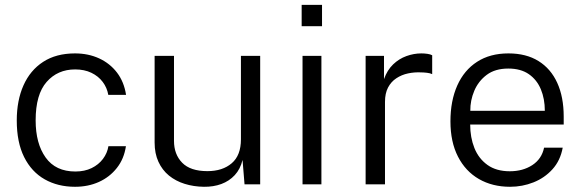

<svg xmlns="http://www.w3.org/2000/svg" viewBox="-20 -742 2342 773"><path d="M282 -527Q335.5 -527 379 -507Q422.5 -487 451 -449.8Q479.5 -412.5 487.5 -360H416Q411 -389 393.5 -412.2Q376 -435.5 347.8 -449Q319.5 -462.5 282.5 -462.5Q212 -462.5 167.8 -412.2Q123.5 -362 123.5 -257.5Q123.5 -164 163.8 -107.8Q204 -51.5 283.5 -51.5Q320.5 -51.5 348.8 -65.2Q377 -79 394.5 -102.2Q412 -125.5 416.5 -153.5H487Q479.5 -102.5 450.5 -65.8Q421.5 -29 378.2 -9.5Q335 10 282 10Q213 10 160 -20Q107 -50 77.2 -109.5Q47.5 -169 47.5 -257Q47.5 -337.5 74.5 -398.2Q101.5 -459 153.8 -493Q206 -527 282 -527Z M801 10Q759.5 9.5 723.5 -1.8Q687.5 -13 660.2 -35.2Q633 -57.5 617.8 -90.8Q602.5 -124 602.5 -168V-517H680.5V-175Q680.5 -120.5 713.5 -86.8Q746.5 -53 815 -53Q876 -53 913 -84.8Q950 -116.5 950 -181V-517H1027.5V0H964.5L956.5 -98Q947.5 -61 925.2 -37Q903 -13 871.2 -1.2Q839.5 10.5 801 10Z M1274 -517V0H1198V-517ZM1276.5 -722.5V-636.5H1194.5V-722.5Z M1452 0V-517H1526V-423.5Q1539 -460 1562.8 -482.8Q1586.5 -505.5 1616.2 -516.2Q1646 -527 1676.5 -527Q1689 -527 1701 -525.2Q1713 -523.5 1720 -519.5V-443.5Q1712 -447.5 1698.8 -449Q1685.5 -450.5 1676.5 -450.5Q1649 -452 1623 -446.5Q1597 -441 1575.8 -427Q1554.5 -413 1542.2 -389.5Q1530 -366 1530 -332V0Z M1873 -240.5Q1873 -188.5 1890 -146Q1907 -103.5 1942.5 -78Q1978 -52.5 2032.5 -52.5Q2085 -52.5 2123 -77.2Q2161 -102 2170.5 -147.5H2245.5Q2236 -95.5 2204.2 -60.5Q2172.5 -25.5 2127.8 -7.8Q2083 10 2033.5 10Q1962.5 10 1908.2 -21.2Q1854 -52.5 1823.8 -111.5Q1793.5 -170.5 1793.5 -253.5Q1793.5 -336 1821 -397.8Q1848.5 -459.5 1900.8 -493.2Q1953 -527 2027 -527Q2098.5 -527 2148 -496.2Q2197.5 -465.5 2223.5 -408.5Q2249.5 -351.5 2249.5 -272.5V-240.5ZM1873.5 -296H2173.5Q2173.5 -344 2157.5 -382.5Q2141.5 -421 2109 -443.5Q2076.5 -466 2026.5 -466Q1973.5 -466 1939.8 -440.8Q1906 -415.5 1889.5 -376.5Q1873 -337.5 1873.5 -296Z"/></svg>

Font: Public Sans Light
Style: Regular
Weight: 300
Designer: The Public Sans Project Authors: Dan O. Williams and USWDS (Libre Franklin designed by Pablo Impallari and Rodrigo Fuenz
Version: Version 1.007